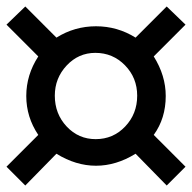

<svg xmlns="http://www.w3.org/2000/svg" viewBox="-46 -562 592 592"><path d="M526 -48 468 10 372 -88Q312 -51 250 -51Q188 -51 128 -88L32 10L-26 -48L72 -146Q35 -201 35 -266Q35 -331 72 -388L-26 -486L32 -542L128 -446Q184 -481 250 -481Q316 -481 372 -446L468 -542L526 -486L428 -388Q465 -329 465 -266Q465 -197 428 -146ZM377 -267Q377 -322 339.5 -360.5Q302 -399 248 -399Q196 -399 159.5 -360Q123 -321 123 -267Q123 -211 159.5 -172Q196 -133 249 -133Q303 -133 340 -172Q377 -211 377 -267Z"/></svg>

Font: STIX
Style: Bold
Weight: 700
Designer: MicroPress Inc., with final additions and corrections provided by Coen Hoffman, Elsevier (retired)
Version: Version 1.1.1